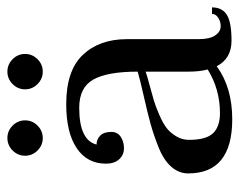

<svg xmlns="http://www.w3.org/2000/svg" viewBox="-86 -568 663 532"><g transform="rotate(-90 246.0 -301.5)"><path d="M279.5 -529.5Q265 -544 265 -564Q265 -584 279.5 -598.5Q294 -613 314 -613Q334 -613 348.5 -598.5Q363 -584 363 -564Q363 -544 348.5 -529.5Q334 -515 314 -515Q294 -515 279.5 -529.5ZM95.5 -529.5Q81 -544 81 -564Q81 -584 95.5 -598.5Q110 -613 130 -613Q150 -613 164.5 -598.5Q179 -584 179 -564Q179 -544 164.5 -529.5Q150 -515 130 -515Q110 -515 95.5 -529.5ZM112 -366Q126 -366 136.5 -356Q147 -346 147 -325Q147 -308 133.5 -299Q120 -290 102 -290Q83 -290 71 -303.5Q59 -317 59 -340Q59 -392 102 -421Q145 -450 224 -450Q317 -450 360.5 -404Q404 -358 404 -282V-84Q404 -52 414.5 -37Q425 -22 440 -22Q453 -22 463.5 -29Q474 -36 474 -46H492Q492 -18 471.5 -5Q451 8 400 8Q350 8 329 -33Q270 10 182 10Q32 10 32 -112Q32 -138 50.5 -159Q69 -180 104 -194Q139 -208 170 -216.5Q201 -225 247.5 -235.5Q294 -246 314 -252Q314 -336 292 -375Q270 -414 214 -414Q124 -414 112 -366ZM320 -58Q314 -80 314 -112V-230Q303 -226 276.5 -219Q250 -212 233.5 -207Q217 -202 194 -192Q171 -182 158 -172Q145 -162 135 -145.5Q125 -129 125 -110Q125 -62 143.5 -43Q162 -24 199 -24Q265 -24 320 -58Z"/></g></svg>

Font: Judson
Style: Regular
Weight: 400
Version: Version 20110429